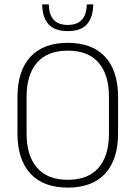

<svg xmlns="http://www.w3.org/2000/svg" viewBox="-20 -844 617 874"><path d="M288.5 10Q177 10 118.2 -54Q59.5 -118 59.5 -237V-402Q59.5 -521 118.2 -585Q177 -649 288.5 -649Q400 -649 458.8 -585Q517.5 -521 517.5 -402V-237Q517.5 -118 458.8 -54Q400 10 288.5 10ZM288.5 -25.5Q381 -25.5 428.5 -80.2Q476 -135 476 -236V-403.5Q476 -504.5 428.5 -559Q381 -613.5 288.5 -613.5Q196.5 -613.5 148.8 -559Q101 -504.5 101 -403.5V-236Q101 -135 148.8 -80.2Q196.5 -25.5 288.5 -25.5ZM288.5 -702.5Q229.5 -702.5 201.2 -733.2Q173 -764 172 -824H202Q203.5 -776.5 224.8 -753.5Q246 -730.5 288.5 -730.5Q330.5 -730.5 352.2 -753.5Q374 -776.5 375 -824H404.5Q403.5 -764 375.5 -733.2Q347.5 -702.5 288.5 -702.5Z"/></svg>

Font: Anek Latin Medium ExtraLight
Style: Regular
Weight: 250
Version: Version 1.003